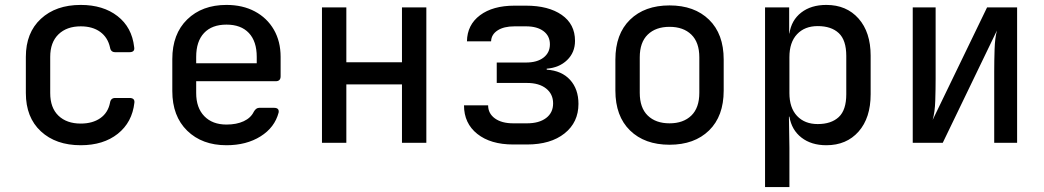

<svg xmlns="http://www.w3.org/2000/svg" viewBox="-20 -580 4240 780"><path d="M308 10Q207 10 146 -46.5Q85 -103 85 -202V-349Q85 -447 146 -503.5Q207 -560 308 -560Q399 -560 457.5 -514.5Q516 -469 525 -389Q529 -368 506 -368H448Q430 -368 427 -387Q418 -428 387 -450.5Q356 -473 308 -473Q251 -473 217.5 -440.5Q184 -408 184 -349V-202Q184 -142 217.5 -110Q251 -78 308 -78Q356 -78 387.5 -100Q419 -122 427 -163Q430 -182 448 -182H506Q528 -182 526 -163Q517 -83 458.5 -36.5Q400 10 308 10Z M900 10Q801 10 740.5 -49Q680 -108 680 -210V-340Q680 -442 740.5 -501Q801 -560 900 -560Q966 -560 1015.5 -533.5Q1065 -507 1092.5 -459.5Q1120 -412 1120 -349V-270Q1120 -250 1100 -250H777V-202Q777 -142 810 -108Q843 -74 900 -74Q941 -74 970 -87.5Q999 -101 1011 -126Q1020 -142 1033 -142H1093Q1115 -142 1112 -123Q1096 -62 1038.5 -26Q981 10 900 10ZM777 -349V-323H1023V-349Q1023 -412 991 -446Q959 -480 900 -480Q841 -480 809 -446Q777 -412 777 -349Z M1288 0V-550H1387V-327H1613V-550H1712V0H1613V-237H1387V0Z M2065 7Q1973 7 1919 -36Q1865 -79 1865 -152H1963Q1963 -119 1990.5 -99Q2018 -79 2065 -79H2121Q2170 -79 2198.5 -100.5Q2227 -122 2227 -160Q2227 -198 2198.5 -220.5Q2170 -243 2121 -243H1998V-326H2117Q2162 -326 2188 -346Q2214 -366 2214 -400Q2214 -434 2188 -453.5Q2162 -473 2117 -473H2070Q2027 -473 2001.5 -456.5Q1976 -440 1975 -412H1877Q1878 -479 1930 -518Q1982 -557 2070 -557H2117Q2208 -557 2262 -519.5Q2316 -482 2316 -414Q2316 -367 2284 -336Q2252 -305 2201 -301V-297Q2262 -293 2296 -255.5Q2330 -218 2330 -158Q2330 -83 2273.5 -38Q2217 7 2121 7Z M2700 8Q2599 8 2539.5 -50Q2480 -108 2480 -212V-338Q2480 -442 2539.5 -500Q2599 -558 2700 -558Q2801 -558 2860.5 -500Q2920 -442 2920 -338V-212Q2920 -108 2860.5 -50Q2801 8 2700 8ZM2700 -79Q2756 -79 2788.5 -110.5Q2821 -142 2821 -203V-347Q2821 -408 2788.5 -439.5Q2756 -471 2700 -471Q2644 -471 2611.5 -439.5Q2579 -408 2579 -347V-203Q2579 -142 2611.5 -110.5Q2644 -79 2700 -79Z M3088 180V-550H3186V-444H3187Q3195 -498 3235 -529Q3275 -560 3337 -560Q3419 -560 3468 -504.5Q3517 -449 3517 -354V-197Q3517 -101 3468 -45.5Q3419 10 3337 10Q3276 10 3236 -21Q3196 -52 3187 -106H3185L3187 21V180ZM3302 -76Q3357 -76 3387.5 -104.5Q3418 -133 3418 -197V-353Q3418 -417 3387.5 -445.5Q3357 -474 3302 -474Q3249 -474 3218 -441Q3187 -408 3187 -348V-202Q3187 -142 3218 -109Q3249 -76 3302 -76Z M3688 0V-550H3781V-262Q3781 -218 3779.5 -171Q3778 -124 3769 -93L3990 -550H4112V0H4019V-289Q4019 -333 4020.5 -379.5Q4022 -426 4030 -456L3810 0Z"/></svg>

Font: Pitagon Sans Mono Medium
Style: Regular
Weight: 500
Monospace: yes
Designer: Travis Tran
Foundry: Pitagon
Version: Version 1.001; ttfautohint (v1.8.4.7-5d5b);gftools[0.9.26]